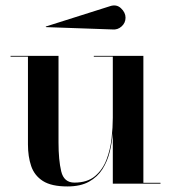

<svg xmlns="http://www.w3.org/2000/svg" viewBox="-20 -661 615 691"><path d="M384.8 -555 145.8 -563.4 144.4 -565.4 374.8 -638.4Q398.8 -646.9 415.2 -631.5Q431.8 -616.1 431.8 -597.4Q431.8 -578.6 417.6 -565.9Q403.5 -553.2 384.8 -555ZM496 -3H557.6V0H386V-182.8Q383.4 -148.9 375 -114.8Q366.6 -80.8 348.8 -52.5Q330.9 -24.2 300.3 -7.1Q269.8 10 222.6 10Q165.1 10 134.4 -9.6Q103.8 -29.2 92.2 -63.4Q80.6 -97.5 80.6 -141V-457H18V-460H190.6V-148Q190.6 -85 200.3 -44.4Q210 -3.8 247.8 -3.8Q294.1 -3.8 321.8 -27Q349.5 -50.2 363.3 -86.5Q377.1 -122.8 381.6 -162.9Q386 -203.1 386 -237V-457H317.6V-460H496Z"/></svg>

Font: Bodoni* 72 Medium
Style: Regular
Weight: 500
Version: Version 1.002; ttfautohint (v0.97) -l 8 -r 50 -G 200 -x 14 -